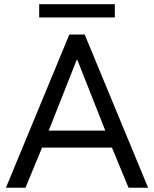

<svg xmlns="http://www.w3.org/2000/svg" viewBox="-20 -882 724 902"><path d="M305.7 -719.7H377.9L675.8 0H584L505.9 -188.5H177.7L99.6 0H7.8ZM164.1 -862.3H519.5V-799.8H164.1ZM474.6 -268.6 343.8 -599.6H339.8L209 -268.6Z"/></svg>

Font: Reddit Sans Strawberry
Style: Regular
Weight: 400
Designer: Stephen Hutchings
Foundry: Reddit
Version: Version 1.013